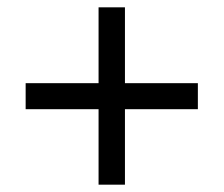

<svg xmlns="http://www.w3.org/2000/svg" viewBox="-20 -615 612 524"><path d="M321 -388H520V-317H321V-111H249V-317H50V-388H249V-595H321Z"/></svg>

Font: hexuguzrati05
Style: Book
Weight: 400
Designer: Jelle Bosma - Monotype Design Team, Universal Thirst
Foundry: Monotype Imaging Inc.
Version: Version 2.106